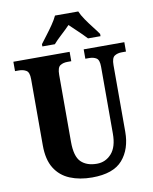

<svg xmlns="http://www.w3.org/2000/svg" viewBox="-100 -1005 868 1089"><g transform="rotate(-10 334.0 -460.5)"><path d="M342 10Q270 10 214.5 -13Q159 -36 128 -86Q97 -136 97 -218V-600Q97 -639 79.5 -649.5Q62 -660 38 -660H15V-714H339V-660H317Q292 -660 275 -649Q258 -638 258 -596V-210Q258 -126 290.5 -94Q323 -62 382 -62Q432 -62 466 -100Q500 -138 500 -215V-600Q500 -639 483.5 -649.5Q467 -660 442 -660H420V-714H654V-660H630Q605 -660 588 -649Q571 -638 571 -596V-213Q571 -113 517.5 -51.5Q464 10 342 10ZM192 -784Q206 -803 226 -829Q246 -855 264.5 -882Q283 -909 293 -931H427Q436 -909 454.5 -882Q473 -855 493.5 -829Q514 -803 527 -784V-771H455Q446 -781 428.5 -798.5Q411 -816 391.5 -834Q372 -852 359 -865Q339 -844 309.5 -817Q280 -790 264 -771H192Z"/></g></svg>

Font: Noto Serif Georgian Condensed ExtraBold
Style: Regular
Weight: 800
Width: 3
Designer: Monotype Design Team, Akaki Razmadze
Foundry: Google LLC
Version: Version 2.003; ttfautohint (v1.8.4.7-5d5b)